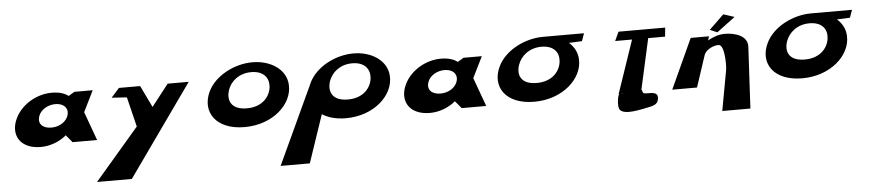

<svg xmlns="http://www.w3.org/2000/svg" viewBox="-49 -919 7236 1598"><g transform="rotate(-5 3569.0 -120.0)"><path d="M88.6 -239C25.5 -108 90.4 17 267.4 17C350.4 17 428.6 -17 480.3 -61H482.3L533 0H738L650.7 -240L737.7 -416H584.7L534.1 -386C501.9 -411 456 -425 396 -425C267 -425 140.3 -348 88.6 -239ZM275.6 -239C293.8 -293 355.2 -328 417.2 -328C479.2 -328 522.8 -293 513.6 -239C503.7 -181 442.8 -136 368.8 -136C291.8 -136 255.7 -181 275.6 -239Z M1363.7 -416 1221.8 -234 1133.7 -416H956.7L889 -340L1015.8 -332L1076.7 -83L706.7 348H997.7L1539.7 -416Z M1705.8 -319C1631 -157 1729 0 1972 0C2208 0 2377 -157 2367.8 -319C2361.6 -448 2233.4 -532 2081.4 -532C1930.4 -532 1766.6 -448 1705.8 -319ZM1867.8 -319C1891.5 -389 1961 -451 2065 -451C2169 -451 2211.5 -389 2206.8 -319C2200.9 -241 2138.6 -154 2003.6 -154C1865.6 -154 1841.9 -241 1867.8 -319Z M2711.8 -319C2735.5 -389 2805 -451 2908 -451C3013 -451 3055.5 -389 3050.8 -319C3044.9 -241 2982.6 -154 2847.6 -154C2709.6 -154 2685.9 -241 2711.8 -319ZM2549.8 -319C2548.4 -316 2548 -314 2546.6 -311L2240.7 348H2484.7L2619.8 -51C2669.9 -19 2736 0 2817 0C3053 0 3221 -157 3211.8 -319C3204.6 -448 3077.4 -532 2925.4 -532C2774.4 -532 2610.6 -448 2549.8 -319Z M3339.6 -239C3276.5 -108 3341.4 17 3518.4 17C3601.4 17 3679.6 -17 3731.3 -61H3733.3L3784 0H3989L3901.7 -240L3988.7 -416H3835.7L3785.1 -386C3752.9 -411 3707 -425 3647 -425C3518 -425 3391.3 -348 3339.6 -239ZM3526.6 -239C3544.8 -293 3606.2 -328 3668.2 -328C3730.2 -328 3773.8 -293 3764.6 -239C3754.7 -181 3693.8 -136 3619.8 -136C3542.8 -136 3506.7 -181 3526.6 -239Z M4291.8 -319C4316.5 -389 4386 -451 4490 -451C4594 -451 4636.5 -389 4629.8 -319C4623.9 -241 4560.6 -154 4425.6 -154C4286.6 -154 4263.9 -241 4291.8 -319ZM4507.4 -532C4356.3 -531 4191.6 -448 4129.8 -319C4052 -157 4149 0 4392 0C4628 0 4799 -157 4791.8 -319C4789.8 -378 4762.3 -427 4720.8 -463L4829.6 -468L4852.4 -532Z M5105.1 -445H5246.1L5095.3 -2H5100.3C5086.5 10 5073.4 102 5093.4 128C5130.1 176 5266.3 142 5336.4 128C5375.6 120 5409.2 110 5417 72C5437.5 -23 5303.1 32 5297 0C5294.5 -10 5291.6 -17 5287.5 -23L5381.1 -445H5522.1L5529.6 -520H5139.6ZM5141.2 -1C5131 0 5121 0 5111.3 -2Z M5897.8 -469 5958.8 -443 6112.4 -558 6021 -588ZM5543 0H5750L5837.6 -265C5850.4 -303 5909.6 -337 5958.6 -337C6010.6 -337 6011.6 -167 6003.5 -121L5942.4 213H6177.4L6205.1 -301C6209.6 -396 6099 -425 6018 -425C5970 -425 5921.4 -408 5877.6 -383H5876.6L5886.7 -416H5733.7Z M6530.8 -319C6555.5 -389 6625 -451 6729 -451C6833 -451 6875.5 -389 6868.8 -319C6862.9 -241 6799.6 -154 6664.6 -154C6525.6 -154 6502.9 -241 6530.8 -319ZM6746.4 -532C6595.3 -531 6430.6 -448 6368.8 -319C6291 -157 6388 0 6631 0C6867 0 7038 -157 7030.8 -319C7028.8 -378 7001.3 -427 6959.8 -463L7068.6 -468L7091.4 -532Z"/></g></svg>

Font: Hussar Milosc
Style: Obl
Weight: 700
Foundry: Cannot Into Space Fonts
Version: Version 1.02